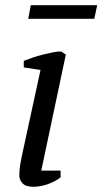

<svg xmlns="http://www.w3.org/2000/svg" viewBox="-20 -709 392 735"><path d="M71 -451V-476Q86 -482 105 -488.5Q124 -495 144 -500Q164 -505 182 -508.5Q200 -512 214 -512L232 -500L138 -56H212V-30Q191 -14 163 -4Q135 6 108 6Q79 6 66.5 -7Q54 -20 54 -37Q54 -57 57 -76Q60 -95 65 -118L135 -441ZM88 -637 98 -689H352L341 -637Z"/></svg>

Font: PTSerifItalic
Style: Italic
Weight: 400
Italic angle: -12°
Designer: A.Korolkova, O.Umpeleva, V.Yefimov
Foundry: ParaType Ltd
Version: Version 1.000W OFL